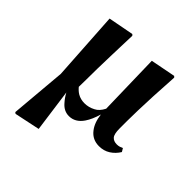

<svg xmlns="http://www.w3.org/2000/svg" viewBox="-207 -711 1080 1080"><g transform="rotate(45 333.0 -171.0)"><path d="M76 214 105 -119 79 -533 231 -562 238 -555Q235 -468 233 -403Q231 -338 230 -287.5Q229 -237 229 -195Q228 -167 228 -139Q244 -120 261 -110Q285 -96 316 -96Q349 -96 379 -112Q406 -125 424 -161L415 -533L564 -562L571 -555Q565 -464 562 -397Q559 -330 557.5 -281Q556 -232 556 -197V-135Q556 -91 569.5 -76Q583 -61 608 -61Q620 -61 629.5 -64Q639 -67 647 -71L659 -51Q640 -20 611 -1.5Q582 17 544 17Q492 17 461 -23Q433 -58 426 -117Q411 -65 388 -31Q355 17 305 17Q265 17 236 -17Q216 -39 201 -67L236 188L84 220Z"/></g></svg>

Font: Early Summer Mincho Heavy
Style: Regular
Weight: 900
Designer: GuiWonder
Version: Version 1.002